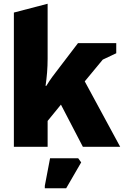

<svg xmlns="http://www.w3.org/2000/svg" viewBox="-20 -783 661 1024"><path d="M54 -716V0H234V-138L305 -225L422 0H621L432 -349L528 -465L600 -499V-553H396L290 -414C270 -388 250 -363 227 -325H223C230 -374 234 -419 234 -470V-763ZM219 208V221H333L413 83L397 61H247Z"/></svg>

Font: Frost ExtraBold
Style: Regular
Weight: 800
Designer: Lee Frost
Foundry: Lee Frost for Ice Communication Norge AS
Version: Version 2.011;hotconv 1.0.107;makeotfexe 2.5.65593